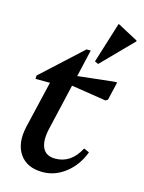

<svg xmlns="http://www.w3.org/2000/svg" viewBox="-118 -837 693 921"><g transform="rotate(15 229.0 -377.0)"><path d="M185 13Q107 13 71 -39Q35 -91 54 -176L109 -410H37L38 -427L237 -610H258L227 -475L407 -495H420L399 -404L388 -397L215 -424L162 -195Q148 -133 164.5 -99Q181 -65 227 -65Q306 -65 349 -148L376 -136Q351 -69 299 -28Q247 13 185 13ZM309 -557 291 -565 354 -767H357L458 -713V-709Z"/></g></svg>

Font: Platypi
Style: Italic
Weight: 400
Italic angle: -13°
Designer: David Sargent
Foundry: Bolt Cutter Type
Version: Version 1.200; ttfautohint (v1.8.4.7-5d5b)